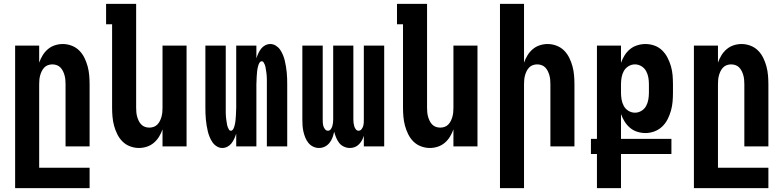

<svg xmlns="http://www.w3.org/2000/svg" viewBox="-20 -755 4040 990"><path d="M58 215V-520H182V-432Q189 -452 200 -470Q211 -488 227 -501.5Q243 -515 263 -521.5Q283 -528 304 -528Q327 -528 349.5 -519.5Q372 -511 388.5 -494.5Q405 -478 415.5 -456.5Q426 -435 432 -412.5Q438 -390 440 -366.5Q442 -343 442 -320V0H318V-320Q318 -332 317 -343.5Q316 -355 313 -366Q310 -377 305 -387.5Q300 -398 292 -406.5Q284 -415 273 -419Q262 -423 250 -423Q238 -423 227 -419Q216 -415 208 -406.5Q200 -398 195 -387.5Q190 -377 187 -366Q184 -355 183 -343.5Q182 -332 182 -320V110H442V215Z M696 8Q673 8 650.5 -0.5Q628 -9 611.5 -25.5Q595 -42 584.5 -63.5Q574 -85 568 -107.5Q562 -130 560 -153.5Q558 -177 558 -200V-630H527V-735H682V-200Q682 -188 683 -176.5Q684 -165 687 -154Q690 -143 695 -132.5Q700 -122 708 -113.5Q716 -105 727 -101Q738 -97 750 -97Q762 -97 773 -101Q784 -105 792 -113.5Q800 -122 805 -132.5Q810 -143 813 -154Q816 -165 817 -176.5Q818 -188 818 -200V-520H942V0H818V-88Q811 -68 800 -50Q789 -32 773 -18.5Q757 -5 737 1.5Q717 8 696 8Z M1126 8Q1111 8 1097.5 -0.5Q1084 -9 1075.5 -21.5Q1067 -34 1061 -48.5Q1055 -63 1051.5 -78Q1048 -93 1045.5 -108Q1043 -123 1041.5 -138.5Q1040 -154 1039.5 -169.5Q1039 -185 1039 -200V-520H1144V-200Q1144 -194 1144 -187.5Q1144 -181 1144 -174.5Q1144 -168 1144.5 -161.5Q1145 -155 1145.5 -148.5Q1146 -142 1147 -136Q1148 -130 1149 -123.5Q1150 -117 1151 -111Q1152 -105 1154.5 -99Q1157 -93 1160.5 -87Q1164 -81 1171 -81Q1177 -81 1181 -87Q1185 -93 1187 -99Q1189 -105 1190.5 -111Q1192 -117 1193 -123.5Q1194 -130 1194.5 -136Q1195 -142 1195.5 -148.5Q1196 -155 1196.5 -161.5Q1197 -168 1197 -174.5Q1197 -181 1197.5 -187.5Q1198 -194 1198 -200V-520H1302V-454Q1306 -467 1312 -480Q1318 -493 1326.5 -504Q1335 -515 1347.5 -521.5Q1360 -528 1374 -528Q1389 -528 1402.5 -519.5Q1416 -511 1424.5 -498.5Q1433 -486 1439 -471.5Q1445 -457 1448.5 -442Q1452 -427 1454.5 -412Q1457 -397 1458.5 -381.5Q1460 -366 1460.5 -350.5Q1461 -335 1461 -320V0H1356V-320Q1356 -326 1356 -332.5Q1356 -339 1356 -345.5Q1356 -352 1355.5 -358.5Q1355 -365 1354.5 -371.5Q1354 -378 1353 -384Q1352 -390 1351 -396.5Q1350 -403 1349 -409Q1348 -415 1345.5 -421Q1343 -427 1339.5 -433Q1336 -439 1329 -439Q1323 -439 1319 -433Q1315 -427 1313 -421Q1311 -415 1309.5 -409Q1308 -403 1307 -396.5Q1306 -390 1305.5 -384Q1305 -378 1304.5 -371.5Q1304 -365 1303.5 -358.5Q1303 -352 1303 -345.5Q1303 -339 1302.5 -332.5Q1302 -326 1302 -320V0H1198V-66Q1194 -53 1188 -40Q1182 -27 1173.5 -16Q1165 -5 1152.5 1.5Q1140 8 1126 8Z M1625 8Q1609 8 1594.5 1Q1580 -6 1570 -18.5Q1560 -31 1554 -46Q1548 -61 1544.5 -76.5Q1541 -92 1540 -107.5Q1539 -123 1539 -139V-520H1644V-139Q1644 -130 1644.5 -121.5Q1645 -113 1647.5 -104.5Q1650 -96 1656 -88.5Q1662 -81 1671 -81Q1680 -81 1685.5 -88.5Q1691 -96 1693.5 -104.5Q1696 -113 1697 -121.5Q1698 -130 1698 -139V-520H1802V-139Q1802 -130 1803 -121.5Q1804 -113 1806.5 -104.5Q1809 -96 1814.5 -88.5Q1820 -81 1829 -81Q1838 -81 1844 -88.5Q1850 -96 1852.5 -104.5Q1855 -113 1855.5 -121.5Q1856 -130 1856 -139V-520H1961V0H1856V-55Q1852 -42 1846 -31Q1840 -20 1830.5 -10.5Q1821 -1 1809 3.5Q1797 8 1784 8Q1768 8 1753 1Q1738 -6 1728.5 -18.5Q1719 -31 1713 -46Q1707 -61 1703 -76Q1700 -61 1694.5 -46Q1689 -31 1679 -18.5Q1669 -6 1655 1Q1641 8 1625 8Z M2196 8Q2173 8 2150.5 -0.5Q2128 -9 2111.5 -25.5Q2095 -42 2084.5 -63.5Q2074 -85 2068 -107.5Q2062 -130 2060 -153.5Q2058 -177 2058 -200V-630H2027V-735H2182V-200Q2182 -188 2183 -176.5Q2184 -165 2187 -154Q2190 -143 2195 -132.5Q2200 -122 2208 -113.5Q2216 -105 2227 -101Q2238 -97 2250 -97Q2262 -97 2273 -101Q2284 -105 2292 -113.5Q2300 -122 2305 -132.5Q2310 -143 2313 -154Q2316 -165 2317 -176.5Q2318 -188 2318 -200V-520H2442V0H2318V-88Q2311 -68 2300 -50Q2289 -32 2273 -18.5Q2257 -5 2237 1.5Q2217 8 2196 8Z M2558 215V-735H2682V-432Q2689 -452 2700 -470Q2711 -488 2727 -501.5Q2743 -515 2763 -521.5Q2783 -528 2804 -528Q2827 -528 2849.5 -519.5Q2872 -511 2888.5 -494.5Q2905 -478 2915.5 -456.5Q2926 -435 2932 -412.5Q2938 -390 2940 -366.5Q2942 -343 2942 -320V0H2818V-320Q2818 -332 2817 -343.5Q2816 -355 2813 -366Q2810 -377 2805 -387.5Q2800 -398 2792 -406.5Q2784 -415 2773 -419Q2762 -423 2750 -423Q2738 -423 2727 -419Q2716 -415 2708 -406.5Q2700 -398 2695 -387.5Q2690 -377 2687 -366Q2684 -355 2683 -343.5Q2682 -332 2682 -320V215Z M3058 215V39H3027V-39H3058V-520H3182V-431Q3189 -451 3200.5 -469.5Q3212 -488 3228.5 -501.5Q3245 -515 3266 -521.5Q3287 -528 3308 -528Q3332 -528 3354.5 -520Q3377 -512 3394 -495.5Q3411 -479 3422 -457.5Q3433 -436 3439.5 -413.5Q3446 -391 3448 -367.5Q3450 -344 3450 -320V-277Q3450 -254 3448 -230.5Q3446 -207 3439.5 -184Q3433 -161 3422 -139.5Q3411 -118 3394 -102Q3377 -86 3354.5 -77.5Q3332 -69 3308 -69Q3287 -69 3266 -75.5Q3245 -82 3228.5 -96Q3212 -110 3200.5 -128.5Q3189 -147 3182 -167V-39H3442V39H3182V215ZM3254 -174Q3272 -174 3287.5 -183.5Q3303 -193 3311.5 -208.5Q3320 -224 3323 -242Q3326 -260 3326 -277V-320Q3326 -338 3323 -355.5Q3320 -373 3311.5 -388.5Q3303 -404 3287.5 -413.5Q3272 -423 3254 -423Q3236 -423 3220.5 -413.5Q3205 -404 3196.5 -388.5Q3188 -373 3185 -355.5Q3182 -338 3182 -320V-277Q3182 -260 3185 -242Q3188 -224 3196.5 -208.5Q3205 -193 3220.5 -183.5Q3236 -174 3254 -174Z M3558 215V-520H3682V-432Q3689 -452 3700 -470Q3711 -488 3727 -501.5Q3743 -515 3763 -521.5Q3783 -528 3804 -528Q3827 -528 3849.5 -519.5Q3872 -511 3888.5 -494.5Q3905 -478 3915.5 -456.5Q3926 -435 3932 -412.5Q3938 -390 3940 -366.5Q3942 -343 3942 -320V0H3818V-320Q3818 -332 3817 -343.5Q3816 -355 3813 -366Q3810 -377 3805 -387.5Q3800 -398 3792 -406.5Q3784 -415 3773 -419Q3762 -423 3750 -423Q3738 -423 3727 -419Q3716 -415 3708 -406.5Q3700 -398 3695 -387.5Q3690 -377 3687 -366Q3684 -355 3683 -343.5Q3682 -332 3682 -320V110H3942V215Z"/></svg>

Font: Iosevka Term Curly Extrabold
Style: Regular
Weight: 800
Designer: Belleve Invis
Foundry: Belleve Invis
Version: Version 32.3.0